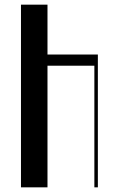

<svg xmlns="http://www.w3.org/2000/svg" viewBox="-20 -804 510 824"><path d="M70 -784H183.8V-570H400V0H385V-522H183.8V0H70Z"/></svg>

Font: Facade Sud
Style: Regular
Weight: 100
Designer: Éléonore Fines
Foundry: Velvetyne Type Foundry
Version: Version 1.001;Glyphs 3.2 (3202)